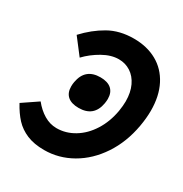

<svg xmlns="http://www.w3.org/2000/svg" viewBox="-183 -867 955 1001"><g transform="rotate(30 295.0 -367.0)"><path d="M601 -454Q601 -410 592 -359Q573 -251.5 518.5 -169.5Q464 -87.5 386 -43Q308 1.5 220.5 1.5Q159.5 1.5 116.2 -16.8Q73 -35 43.2 -67Q13.5 -99 -12.5 -147L79 -209Q108 -172.5 144 -151Q180 -129.5 219.5 -129.5Q275.5 -129.5 325.5 -159.8Q375.5 -190 410.2 -244.8Q445 -299.5 457.5 -371Q463 -405 463 -431Q463 -484.5 444.5 -523.5Q426 -562.5 394.2 -583Q362.5 -603.5 323 -603.5Q277 -603.5 227.5 -575.5Q178 -547.5 141 -508.5L68 -603.5Q123 -663 187.5 -699.5Q252 -736 337 -736Q416.5 -736 476 -702.8Q535.5 -669.5 568.2 -606Q601 -542.5 601 -454ZM376 -395Q376 -384 373.5 -368Q358 -278.5 266.5 -278.5Q223 -278.5 200.2 -298.5Q177.5 -318.5 177.5 -356.5Q177.5 -371.5 180 -384Q196 -474 287 -474Q330.5 -474 353.2 -453.8Q376 -433.5 376 -395Z"/></g></svg>

Font: JuliaMono SemiBold
Style: Italic
Weight: 600
Italic angle: -9°
Monospace: yes
Designer: cormullion
Foundry: corm
Version: Version 0.056; ttfautohint (v1.8.4)